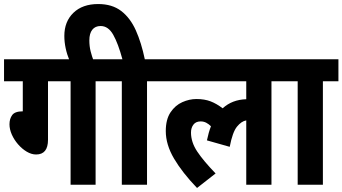

<svg xmlns="http://www.w3.org/2000/svg" viewBox="-20 -916 1698 952"><path d="M218 -513V-223Q218 -150 159 -150Q136 -150 112.5 -164Q89 -178 69.5 -200.5Q50 -223 38.5 -249Q27 -275 27 -300Q27 -327 40.5 -345.5Q54 -364 93 -364V-513H0V-622H532V-513H454V0H330V-513Z M325 -615Q299 -678 299 -738Q299 -809 344 -852.5Q389 -896 467 -896Q536 -896 581 -861.5Q626 -827 653.5 -765.5Q681 -704 698 -622H786V-513H709V0H584V-513H519V-622H587Q566 -700 541.5 -743.5Q517 -787 479 -787Q452 -787 437.5 -768.5Q423 -750 423 -716Q423 -686 429.5 -661Q436 -636 444 -615Z M773 -513V-622H1403V-513H1326V0H1201V-319Q1177 -315 1155 -288Q1133 -261 1119 -188L1006 -220Q1014 -259 1026 -290Q1015 -301 1002.5 -307.5Q990 -314 975 -314Q951 -314 939 -298Q927 -282 927 -259Q927 -211 958 -164.5Q989 -118 1049 -56L957 16Q884 -60 843 -129.5Q802 -199 802 -266Q802 -324 825.5 -359Q849 -394 884 -409.5Q919 -425 954 -425Q994 -425 1024 -413.5Q1054 -402 1084 -379Q1131 -422 1201 -424V-513Z M1581 -513V0H1456V-513H1391V-622H1658V-513Z"/></svg>

Font: Noto Sans Condensed
Style: Bold
Weight: 700
Width: 3
Designer: Monotype Design Team
Foundry: Monotype Imaging Inc.
Version: Version 2.013; ttfautohint (v1.8.4.7-5d5b)